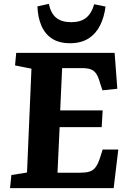

<svg xmlns="http://www.w3.org/2000/svg" viewBox="-20 -975 668 995"><path d="M143 -619 58 -636 64 -701H574L588 -515L511 -507L499 -543Q490 -576 479 -592.5Q468 -609 451 -615.5Q434 -622 405 -622H302L292 -403H512L507 -316H289L278 -80H397Q424 -80 443 -85.5Q462 -91 475 -108Q488 -125 499 -159L512 -200H593L569 0H32L39 -68L120 -81ZM233 -955Q244 -904 272.5 -882Q301 -860 349 -860Q398 -860 426.5 -883Q455 -906 468 -953L527 -941Q520 -886 498.5 -843Q477 -800 438.5 -775.5Q400 -751 343 -751Q286 -751 249.5 -775Q213 -799 194.5 -842Q176 -885 174 -942Z"/></svg>

Font: Literata
Style: Bold Italic
Weight: 700
Italic angle: -2°
Designer: Latin by Veronika Burian and Jose Scaglione. Greek by Irene Vlachou. Cyrillic by Vera Evstafieva
Foundry: TypeTogether
Version: Version 3.103;gftools[0.9.29]